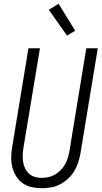

<svg xmlns="http://www.w3.org/2000/svg" viewBox="-20 -991 540 1019"><path d="M202 8Q174 8 147.5 2Q121 -4 100 -19Q79 -34 65.5 -56Q52 -78 45.5 -103.5Q39 -129 39.5 -157Q40 -185 45 -213L131 -735H192L104 -204Q101 -185 100.5 -166Q100 -147 103 -129.5Q106 -112 114 -96Q122 -80 135 -68.5Q148 -57 165.5 -52Q183 -47 202 -47Q219 -47 237.5 -51Q256 -55 272 -64.5Q288 -74 301.5 -87.5Q315 -101 324.5 -117.5Q334 -134 339.5 -151.5Q345 -169 348 -186L438 -735H499L407 -177Q403 -153 395 -129Q387 -105 374 -83Q361 -61 341.5 -43Q322 -25 299 -13Q276 -1 251 3.5Q226 8 202 8ZM336 -802 239 -939 291 -971 379 -828Z"/></svg>

Font: Iosevka Light Oblique
Style: Regular
Weight: 300
Italic angle: -9°
Monospace: yes
Designer: Belleve Invis
Foundry: Belleve Invis
Version: Version 32.5.0; ttfautohint (v1.8.4)